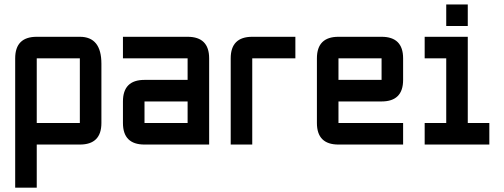

<svg xmlns="http://www.w3.org/2000/svg" viewBox="-20 -655 2286 870"><path d="M48.8 -390.6Q48.8 -488.3 146.5 -488.3H341.8Q439.5 -488.3 439.5 -366.2V-97.7Q439.5 0 341.8 0H146.5V195.3H48.8ZM341.8 -390.6H146.5V-97.7H341.8Z M927.7 0H634.8Q537.1 0 537.1 -97.7V-195.3Q537.1 -293 634.8 -293H830.1V-390.6H537.1V-488.3H830.1Q927.7 -488.3 927.7 -390.6ZM634.8 -97.7H830.1V-195.3H634.8Z M1123 -488.3H1318.4V-390.6H1123V0H1025.4V-390.6Q1025.4 -488.3 1123 -488.3Z M1513.7 -488.3H1709Q1806.6 -488.3 1806.6 -390.6V-293Q1806.6 -195.3 1709 -195.3H1513.7V-97.7H1806.6V0H1513.7Q1416 0 1416 -97.7V-390.6Q1416 -488.3 1513.7 -488.3ZM1709 -390.6H1513.7V-293H1709Z M2002 -537.1V-634.8H2099.6V-537.1ZM1904.3 0V-97.7H2002V-390.6H1904.3V-488.3H2099.6V-97.7H2197.3V0Z"/></svg>

Font: BabelStone Runic Elder Futhark
Style: Regular
Weight: 400
Designer: Andrew West
Foundry: BabelStone
Version: Version 3.005 March 14, 2022